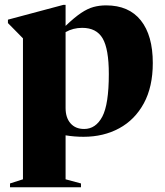

<svg xmlns="http://www.w3.org/2000/svg" viewBox="-20 -547 676 786"><path d="M311.5 204V219.5H21V204L74 187V-390Q64.5 -400.5 52.5 -412Q40.5 -423.5 12.5 -452.5V-466.5L239 -527H248.5V-441Q284.5 -475.5 311.8 -493.8Q339 -512 363.2 -518.5Q387.5 -525 414.5 -525Q507.5 -525 556.5 -463.5Q605.5 -402 605.5 -289Q605.5 -191.5 568.8 -124Q532 -56.5 468 -21.8Q404 13 322 13Q284 13 248.5 7V187ZM425.5 -244Q425.5 -346.5 400.2 -389.8Q375 -433 316.5 -433Q279 -433 248.5 -415.5V-105Q248.5 -65 268.8 -42Q289 -19 324.5 -19Q372 -19 398.8 -69.5Q425.5 -120 425.5 -244Z"/></svg>

Font: Newsreader Display
Style: Bold
Weight: 700
Designer: Hugues Gentile
Foundry: Production Type
Version: Version 1.001